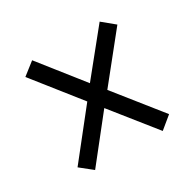

<svg xmlns="http://www.w3.org/2000/svg" viewBox="-101 -669 628 622"><g transform="rotate(-30 212.5 -358.0)"><path d="M88 -153 43 -189 177 -358 43 -527 89 -563 214 -405 341 -562 386 -525 252 -358 386 -190 341 -153 214 -312Z"/></g></svg>

Font: Noto Serif Lao ExtraCondensed Medium
Style: Regular
Weight: 500
Width: 2
Designer: Monotype Design Team
Foundry: Monotype Imaging Inc.
Version: Version 2.003; ttfautohint (v1.8.4.7-5d5b)